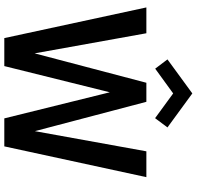

<svg xmlns="http://www.w3.org/2000/svg" viewBox="-31 -883 914 892"><g transform="rotate(90 426.0 -437.0)"><path d="M660 0H530L399 -529.5H418.5L287 0H157L14.5 -660H134.5L228.5 -137.5H227L364.5 -660H453L590.5 -137.5H588.5L683 -660H803ZM299 -701 256 -758 414 -873.5 572 -758 529 -700.5 414 -784.5Z"/></g></svg>

Font: League Spartan Thin Medium
Style: Regular
Weight: 500
Version: Version 2.002